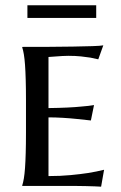

<svg xmlns="http://www.w3.org/2000/svg" viewBox="-20 -702 458 725"><path d="M64 -524.9Q111.8 -524.9 162.1 -525.1Q212.4 -525.4 255.4 -526.1Q298.3 -526.9 329.3 -527.8Q360.4 -528.8 370.1 -530.8L351.1 -478Q337.9 -481.4 321.3 -484.4Q306.6 -486.8 285.9 -489Q265.1 -491.2 237.8 -491.2Q228 -491.2 215.3 -490.5Q202.6 -489.7 190.9 -488.8Q177.2 -487.8 163.1 -486.8V-293.9Q202.6 -294.4 234.4 -295.9Q266.1 -297.4 288.6 -299.8Q314.9 -301.8 335 -305.2L323.2 -247.1Q296.4 -250.5 269 -252.9Q245.6 -255.4 217.3 -257.1Q189 -258.8 163.1 -258.8V-37.1Q208.5 -37.1 246.6 -40.8Q284.7 -44.4 313 -48.8Q346.2 -54.2 373 -61L361.8 2.9Q354.5 2.4 338.1 1.7Q321.8 1 304 0.7Q286.1 0.5 270.5 0.2Q254.9 0 249 0H64V-2Q67.4 -12.2 70.1 -28.3Q72.8 -44.4 74.5 -68.1Q76.2 -91.8 77.1 -124.5Q78.1 -157.2 78.1 -201.2V-324.2Q78.1 -368.2 77.1 -400.6Q76.2 -433.1 74.5 -456.8Q72.8 -480.5 70.1 -496.6Q67.4 -512.7 64 -522.9V-524.9ZM83.5 -682.1H343.3V-634.3H83.5Z"/></svg>

Font: Marcellus SC
Style: Regular
Weight: 400
Designer: Astigmatic (AOETI)
Foundry: Astigmatic (AOETI)
Version: Version 1.001